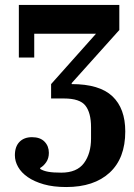

<svg xmlns="http://www.w3.org/2000/svg" viewBox="-20 -542 542 774"><path d="M247 212Q195 212 156.5 201Q118 190 92 172Q66 154 53 131Q40 108 40 84Q40 49 58.5 30Q77 11 109 11Q142 11 159.5 29Q177 47 177 74Q177 96 166.5 111.5Q156 127 142 135V139Q155 147 174.5 150.5Q194 154 227 154Q290 154 318.5 115.5Q347 77 347 16V-29Q347 -87 324.5 -116Q302 -145 238 -145H186V-203L367 -406H118V-310H56V-522H461V-421L269 -207V-203Q381 -203 433 -154Q485 -105 485 -12Q485 96 422 154Q359 212 247 212Z"/></svg>

Font: IBM Plex Serif SmBld
Style: Regular
Weight: 600
Designer: Mike Abbink, Paul van der Laan, Pieter van Rosmalen
Foundry: Bold Monday
Version: Version 3.001